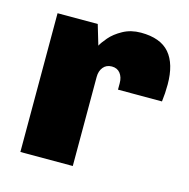

<svg xmlns="http://www.w3.org/2000/svg" viewBox="-83 -602 673 683"><g transform="rotate(15 253.0 -260.5)"><path d="M494 -367Q494 -335 490 -304H328V-328Q328 -350 317 -364Q306 -378 286 -378Q266 -378 254.5 -364Q243 -350 243 -328V0H50V-511H198L220 -437Q226 -449 243 -469Q260 -489 289 -505Q318 -521 355 -521Q427 -521 460.5 -482Q494 -443 494 -367Z"/></g></svg>

Font: Chivo Black
Style: Regular
Weight: 900
Designer: Hector Gatti
Foundry: Omnibus-Type
Version: Version 1.007